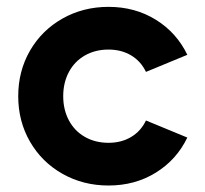

<svg xmlns="http://www.w3.org/2000/svg" viewBox="-20 -538 610 571"><path d="M34.2 -252Q34.2 -326.7 69.3 -387.5Q104.5 -448.2 166 -482.9Q227.5 -517.6 302.7 -517.6Q381.8 -517.6 443.6 -479.2Q505.4 -440.9 537.1 -375L414.1 -324.2Q398.9 -356 369.9 -373.3Q340.8 -390.6 302.7 -390.6Q263.2 -390.6 232.4 -373Q201.7 -355.5 184.8 -323.7Q168 -292 168 -252Q168 -211.9 184.8 -180.2Q201.7 -148.4 232.4 -130.9Q263.2 -113.3 302.7 -113.3Q340.8 -113.3 369.9 -130.6Q398.9 -147.9 414.1 -179.7L537.1 -128.9Q505.4 -63 443.6 -24.7Q381.8 13.7 302.7 13.7Q227.5 13.7 166 -21Q104.5 -55.7 69.3 -116.5Q34.2 -177.2 34.2 -252Z"/></svg>

Font: Wanted Sans
Style: Bold
Weight: 700
Designer: Original Design by Kil Hyung-jin and Kang Hanbin, Wanted Lab, Inc; Hangeul from Source Han Sans by Jang Soo-young and Ka
Foundry: Wanted Lab, Inc.
Version: Version 1.000